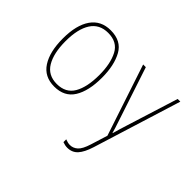

<svg xmlns="http://www.w3.org/2000/svg" viewBox="-158 -805 1315 1315"><g transform="rotate(45 500.0 -147.0)"><path d="M440 -264Q440 -385 397.5 -461Q355 -537 253 -537Q159 -537 109.5 -466Q60 -395 60 -265Q60 -137 107.5 -63.5Q155 10 251 10Q349 10 394.5 -63Q440 -136 440 -264ZM86 -265Q86 -383 127.5 -447.5Q169 -512 253 -512Q342 -512 378 -443Q414 -374 414 -265Q414 -147 375.5 -81Q337 -15 251 -15Q166 -15 126 -82Q86 -149 86 -265ZM736 112 935 -528H909L792 -155Q782 -123 774.5 -98.5Q767 -74 760 -48H758Q754 -64 747 -86Q740 -108 724 -156L601 -528H575L747 -10L709 112Q690 173 665.5 195Q641 217 610 217Q590 217 565 207V234Q589 243 610 243Q657 243 686 211Q715 179 736 112Z"/></g></svg>

Font: Noto Sans Mono UI Condensed Thin
Style: Regular
Weight: 250
Width: 3
Designer: Monotype Design team
Foundry: Monotype Imaging Inc.
Version: 1.000